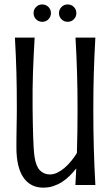

<svg xmlns="http://www.w3.org/2000/svg" viewBox="-20 -842 503 874"><path d="M128.4 -349.6Q128.9 -314 129.4 -281.5Q129.9 -249 130.9 -220.5Q131.8 -191.9 133.3 -168.5Q134.8 -145 137.2 -127.9Q143.6 -85.4 161.6 -66.7Q179.7 -47.9 208 -47.9Q224.1 -47.9 241.2 -56.2Q258.3 -64.5 274.2 -78.1Q290 -91.8 304.4 -109.4Q318.8 -127 330.1 -145.5Q333 -242.2 333 -341.3Q333 -386.7 332.5 -427.7Q332 -468.8 330.8 -508.3Q329.6 -547.9 327.9 -587.6Q326.2 -627.4 323.7 -670.9H414.1Q411.6 -627.4 409.9 -587.6Q408.2 -547.9 407 -508.3Q405.8 -468.8 405.3 -427.7Q404.8 -386.7 404.8 -341.3Q404.8 -295.9 405.3 -253.2Q405.8 -210.4 407 -168.7Q408.2 -127 409.9 -85.2Q411.6 -43.5 414.1 0H323.2Q324.2 -19 325.2 -37.8Q326.2 -56.6 327.1 -75.2Q313 -57.6 297.1 -41.7Q281.2 -25.9 262.7 -13.9Q244.1 -2 222.9 5.1Q201.7 12.2 176.8 12.2Q118.7 12.2 86.7 -33.9Q54.7 -80.1 54.7 -171.4Q54.7 -193.8 54.9 -219.5Q55.2 -245.1 55.7 -269.8Q56.2 -294.4 56.4 -315.4Q56.6 -336.4 56.6 -349.6Q56.6 -395 56.2 -434.6Q55.7 -474.1 54.7 -512.2Q53.7 -550.3 52 -588.9Q50.3 -627.4 47.9 -670.9H137.7Q135.3 -627.4 133.3 -588.9Q131.3 -550.3 130.1 -512.2Q128.9 -474.1 128.4 -434.6Q127.9 -395 128.4 -349.6ZM132.8 -782.2Q132.8 -798.8 144.3 -810.3Q155.8 -821.8 172.4 -821.8Q189 -821.8 200.4 -810.3Q211.9 -798.8 211.9 -782.2Q211.9 -765.6 200.4 -754.2Q189 -742.7 172.4 -742.7Q155.8 -742.7 144.3 -754.2Q132.8 -765.6 132.8 -782.2ZM248.5 -782.2Q248.5 -798.8 260 -810.3Q271.5 -821.8 288.1 -821.8Q304.7 -821.8 316.2 -810.3Q327.6 -798.8 327.6 -782.2Q327.6 -765.6 316.2 -754.2Q304.7 -742.7 288.1 -742.7Q271.5 -742.7 260 -754.2Q248.5 -765.6 248.5 -782.2Z"/></svg>

Font: Crushed
Style: Regular
Weight: 400
Width: 3
Designer: Astigmatic (AOETI)
Foundry: Astigmatic (AOETI)
Version: Version 001.001